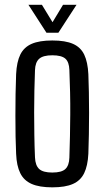

<svg xmlns="http://www.w3.org/2000/svg" viewBox="-20 -777 438 804"><path d="M199 7.5Q145 7.5 112.5 -6.8Q80 -21 64.8 -52Q49.5 -83 47.5 -133Q46 -163.5 45.2 -205.2Q44.5 -247 44.5 -293Q44.5 -339 45.2 -384.2Q46 -429.5 47.5 -466.5Q50 -518 65.2 -548.8Q80.5 -579.5 112.8 -593.5Q145 -607.5 199 -607.5Q254 -607.5 286 -593.2Q318 -579 332.8 -548Q347.5 -517 350 -466.5Q351.5 -432.5 352.2 -390.5Q353 -348.5 353 -303.8Q353 -259 352.2 -215Q351.5 -171 350 -133Q347.5 -83 332.5 -52Q317.5 -21 285.5 -6.8Q253.5 7.5 199 7.5ZM199 -54.5Q238.5 -54.5 254 -69.5Q269.5 -84.5 270.5 -116.5Q272 -162 273 -207.2Q274 -252.5 274.2 -298.2Q274.5 -344 273.5 -390.5Q272.5 -437 270.5 -484Q269.5 -517.5 253.5 -531.5Q237.5 -545.5 199 -545.5Q160.5 -545.5 144 -530.8Q127.5 -516 126.5 -482.5Q125 -442.5 124 -398Q123 -353.5 123 -306.5Q123 -259.5 123.8 -211.8Q124.5 -164 126.5 -118Q128 -84 144.2 -69.2Q160.5 -54.5 199 -54.5ZM174.5 -640 99 -757H155.5L200 -684L244 -757H300.5L224.5 -640Z"/></svg>

Font: Big Shoulders Text Thin
Style: Regular
Weight: 400
Version: Version 2.002